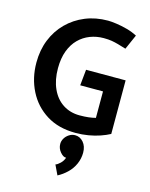

<svg xmlns="http://www.w3.org/2000/svg" viewBox="-141 -783 911 1163"><g transform="rotate(15 314.5 -201.5)"><path d="M327 -272H470V-106Q451 -101 427 -98Q403 -95 370 -95Q311 -95 265.5 -124.5Q220 -154 195 -209Q170 -264 170 -337Q170 -400 187.5 -446.5Q205 -493 235.5 -523.5Q266 -554 306 -569.5Q346 -585 391 -585Q421 -585 441.5 -581.5Q462 -578 483.5 -572Q505 -566 534 -557L575 -650Q545 -666 509.5 -675.5Q474 -685 441.5 -689.5Q409 -694 389 -694Q312 -694 247.5 -667.5Q183 -641 135 -593Q87 -545 61 -480Q35 -415 35 -337Q35 -240 75.5 -160Q116 -80 191.5 -33Q267 14 373 14Q415 14 453.5 7.5Q492 1 525.5 -10.5Q559 -22 585 -36V-372H337ZM376 28Q356 28 338.5 39.5Q321 51 311.5 67.5Q302 84 302 102Q302 130 321 152.5Q340 175 358 174Q351 195 335 210.5Q319 226 306 230L335 291Q366 275 393 249Q420 223 435 189Q450 155 450 118Q450 78 428.5 53Q407 28 376 28Z"/></g></svg>

Font: Catamaran
Style: Bold
Weight: 700
Designer: Pria Ravichandran
Version: Version 2.000